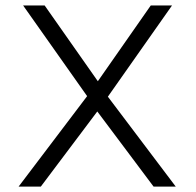

<svg xmlns="http://www.w3.org/2000/svg" viewBox="-20 -690 725 710"><path d="M48.8 0 302.2 -334.5 65.4 -669.9H145L341.8 -389.6L537.6 -669.9H616.2L378.9 -332.5L629.9 0H547.9L339.8 -277.8L130.9 0Z"/></svg>

Font: SaysetthaMai
Style: Regular
Weight: 400
Designer: John M. Durdin
Foundry: Lao Script for Windows
Version: Version 1.101